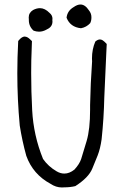

<svg xmlns="http://www.w3.org/2000/svg" viewBox="-20 -823 540 845"><path d="M272.9 -745.1Q289.1 -703.6 336.4 -698.7Q360.4 -703.1 377 -721.2Q382.3 -731.9 382.3 -745.1V-745.6Q382.3 -746.6 382.3 -748Q382.3 -764.2 371.1 -777.8Q354.5 -803.2 334 -803.2Q320.3 -803.2 303.7 -791.5Q276.4 -775.4 272.9 -745.1ZM151.9 -683.6Q168.5 -683.6 185.1 -692.9Q185.1 -692.9 185.5 -693.4Q210.9 -704.1 210.9 -728.5Q210.9 -731 210.4 -734.4Q210.9 -738.3 210.9 -741Q210.9 -743.7 210.4 -746.1Q210 -748.5 209.2 -750.7Q208.5 -752.9 207.5 -754.9Q204.6 -760.7 198.2 -766.1Q177.7 -787.1 155.8 -787.1Q141.1 -787.1 125.5 -778.8Q106.4 -767.1 106.4 -746.1Q106.4 -742.7 106.9 -737.8Q106.9 -735.8 106.9 -734.9Q106.9 -706.5 127.9 -688Q140.1 -683.6 151.9 -683.6ZM91.8 -661.6Q90.8 -662.1 87.9 -662.1Q85 -662.1 79.8 -659.9Q74.7 -657.7 68.4 -651.9Q64 -647.5 60.1 -642.6Q56.2 -568.4 56.2 -501Q56.2 -385.3 66.9 -270.5Q77.6 -202.6 95.7 -137.2Q125 -55.7 202.1 -14.2Q226.1 2 252.4 2Q257.8 2 263.2 1.5H263.7Q288.6 1.5 311.5 -3.9Q370.1 -41.5 386.2 -81.1Q403.3 -123 409.7 -138.7Q421.4 -168.5 427.2 -210Q437 -302.2 439 -393.6V-394Q443.8 -491.7 447.8 -589.4L449.7 -629.4Q438.5 -641.6 432.1 -645.5Q425.8 -649.4 419.9 -649.4Q410.2 -649.4 399.4 -640.1Q384.8 -606 384.8 -565.9Q384.8 -559.6 385.3 -552.7Q378.4 -456.5 376.5 -360.4Q376.5 -350.1 376.5 -339.8Q376.5 -253.9 361.3 -202.6Q344.7 -146 337.2 -123.3Q329.6 -100.6 307.6 -76.7Q285.6 -59.1 263.2 -59.1Q246.1 -59.1 229.5 -68.8Q192.4 -90.3 169.4 -123.5Q127.4 -227.1 121.6 -337.9Q117.2 -420.4 117.2 -502Q117.2 -528.8 117.7 -555.7V-556.2Q119.6 -599.6 120.6 -642.1Q116.7 -646 111.3 -650.9Q101.1 -660.6 91.8 -661.6Z"/></svg>

Font: Bakudai
Style: ExtraLight
Weight: 200
Version: Version 1.48